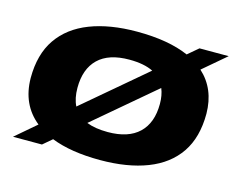

<svg xmlns="http://www.w3.org/2000/svg" viewBox="-83 -679 1006 813"><g transform="rotate(15 419.5 -273.0)"><path d="M413 10Q285 10 199 -24L159 10H32L123 -68Q41 -134 40 -250Q40 -354 86.5 -421.5Q133 -489 219.5 -522.5Q306 -556 425 -556Q563 -556 652 -517L698 -556H826L725 -470Q797 -405 798 -296Q798 -192 752 -124.5Q706 -57 619.5 -23.5Q533 10 413 10ZM242 -261Q242 -215 258 -183L529 -413Q489 -433 424 -433Q334 -433 288 -388.5Q242 -344 242 -261ZM414 -113Q504 -113 550.5 -157.5Q597 -202 597 -285Q597 -323 585 -352L321 -128Q358 -113 414 -113Z"/></g></svg>

Font: Georama ExtraExtended
Style: Bold Italic
Weight: 700
Width: 8
Italic angle: -9°
Designer: Jean-Baptiste Levee
Foundry: Production Type
Version: Version 1.000